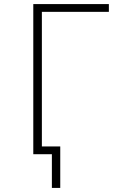

<svg xmlns="http://www.w3.org/2000/svg" viewBox="-20 -755 640 940"><path d="M234 165V0H143V-735H513V-697H185V-38H275V165Z"/></svg>

Font: Iosevka Extralight Extended
Style: Regular
Weight: 200
Width: 7
Monospace: yes
Designer: Belleve Invis
Foundry: Belleve Invis
Version: Version 32.5.0; ttfautohint (v1.8.4)